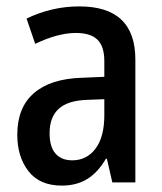

<svg xmlns="http://www.w3.org/2000/svg" viewBox="-20 -570 507 600"><path d="M173 10Q104 10 69 -35Q34 -80 34 -149Q34 -234 86 -279Q138 -324 236 -327L306 -330V-379Q306 -425 284.5 -446Q263 -467 217 -467Q161 -467 90 -433L63 -512Q142 -550 228 -550Q403 -550 403 -384V0H331L314 -74H311Q286 -31 252.5 -10.5Q219 10 173 10ZM206 -69Q251 -69 278.5 -105.5Q306 -142 306 -210V-260L253 -258Q192 -256 163.5 -230Q135 -204 135 -154Q135 -111 153.5 -90Q172 -69 206 -69Z"/></svg>

Font: Noto Sans Condensed Medium
Style: Regular
Weight: 500
Width: 3
Designer: Monotype Design Team
Foundry: Monotype Imaging Inc.
Version: Version 2.013; ttfautohint (v1.8.4.7-5d5b)